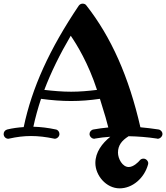

<svg xmlns="http://www.w3.org/2000/svg" viewBox="-43 -750 911 1053"><path d="M769 152C769 150 770 147 770 145C770 134 759 120 744 120C736 120 729 123 724 129C716 139 689 166 663 166C628 166 604 120 604 87C604 47 625 21 661 -2C661 -2 662 -2 662 -3C713 -2 765 2 818 10C819 11 821 11 822 11C834 11 848 -1 848 -15C848 -27 839 -38 826 -40C793 -45 760 -49 727 -52C664 -328 567 -547 430 -721C426 -727 418 -730 410 -730C403 -730 395 -727 389 -719C228 -480 132 -268 87 -53C56 -51 26 -47 -3 -40C-15 -37 -23 -27 -23 -15C-23 -1 -12 11 3 11C5 11 6 10 8 10C48 1 87 -4 127 -4C168 -4 209 1 252 10C254 10 255 11 257 11C269 11 283 0 283 -15C283 -27 275 -38 263 -40C221 -49 180 -54 140 -55C151 -106 165 -157 182 -208C241 -200 295 -196 347 -196C399 -196 450 -200 505 -208C532 -123 545 -76 551 -51C523 -48 496 -45 470 -40C457 -38 448 -27 448 -15C448 -2 460 11 474 11C475 11 477 11 478 10C505 5 533 2 562 0C517 36 480 85 480 144C480 212 539 283 613 283C683 283 748 228 769 152ZM489 -257C440 -251 394 -247 347 -247C300 -247 252 -251 200 -257C237 -354 285 -452 345 -554C378 -506 441 -404 489 -257Z"/></svg>

Font: Ribeye
Style: Regular
Weight: 400
Designer: Astigmatic (AOETI)
Foundry: Astigmatic (AOETI)
Version: Version 1.000